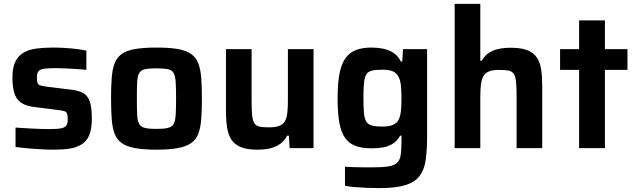

<svg xmlns="http://www.w3.org/2000/svg" viewBox="-20 -763 3274 989"><path d="M258 8Q227 8 191.5 6Q156 4 122 1Q88 -2 60 -6V-106Q75 -105 95.5 -103.5Q116 -102 140 -101Q164 -100 187 -99Q210 -98 230 -98Q276 -98 296.5 -102.5Q317 -107 323 -118.5Q329 -130 329 -149Q329 -169 325 -178.5Q321 -188 310 -191Q299 -194 274 -197L155 -212Q108 -218 84.5 -237Q61 -256 52.5 -288Q44 -320 44 -364Q44 -416 59.5 -446.5Q75 -477 102.5 -492.5Q130 -508 168.5 -513Q207 -518 252 -518Q282 -518 314 -516Q346 -514 375.5 -510.5Q405 -507 425 -502V-403Q402 -406 374 -407.5Q346 -409 319 -410.5Q292 -412 271 -412Q233 -412 210.5 -409.5Q188 -407 179 -397Q170 -387 170 -364Q170 -346 173 -336.5Q176 -327 186 -323.5Q196 -320 218 -317L347 -301Q382 -297 406 -285Q430 -273 441.5 -243Q453 -213 453 -152Q453 -99 440 -67.5Q427 -36 400.5 -19.5Q374 -3 338.5 2.5Q303 8 258 8Z M786 8Q720 8 676 0Q632 -8 607 -26Q582 -44 570.5 -74Q559 -104 555.5 -149Q552 -194 552 -256Q552 -318 555.5 -362.5Q559 -407 570.5 -437Q582 -467 607 -485Q632 -503 676 -510.5Q720 -518 786 -518Q852 -518 895.5 -510.5Q939 -503 964.5 -485Q990 -467 1001.5 -437Q1013 -407 1016.5 -362.5Q1020 -318 1020 -256Q1020 -194 1016.5 -149Q1013 -104 1001.5 -74Q990 -44 964.5 -26Q939 -8 895.5 0Q852 8 786 8ZM786 -99Q823 -99 844.5 -104Q866 -109 874.5 -124.5Q883 -140 885 -172Q887 -204 887 -256Q887 -308 885 -339.5Q883 -371 874.5 -386.5Q866 -402 844.5 -406.5Q823 -411 786 -411Q748 -411 727 -406.5Q706 -402 697 -386.5Q688 -371 686.5 -339.5Q685 -308 685 -256Q685 -204 686.5 -172Q688 -140 697 -124.5Q706 -109 727 -104Q748 -99 786 -99Z M1305 8Q1253 8 1221 -5Q1189 -18 1172.5 -43Q1156 -68 1150 -105Q1144 -142 1144 -191V-510H1276V-240Q1276 -194 1279 -167Q1282 -140 1291 -127Q1300 -114 1318 -110.5Q1336 -107 1366 -107Q1398 -107 1418 -114.5Q1438 -122 1447.5 -138.5Q1457 -155 1460 -181.5Q1463 -208 1463 -246V-510H1595V0H1472L1468 -64H1459Q1447 -40 1425.5 -23.5Q1404 -7 1374 0.5Q1344 8 1305 8Z M1933 206Q1901 206 1867.5 204.5Q1834 203 1805 200.5Q1776 198 1757 194V96Q1777 97 1802 98Q1827 99 1853 99Q1879 99 1901 99Q1953 99 1982 94Q2011 89 2025.5 75.5Q2040 62 2044 35.5Q2048 9 2048 -34V-64H2041Q2027 -38 2004.5 -23.5Q1982 -9 1954.5 -4Q1927 1 1894 1Q1846 1 1812.5 -11Q1779 -23 1758 -52Q1737 -81 1728 -131Q1719 -181 1719 -256Q1719 -332 1728.5 -382.5Q1738 -433 1759 -462.5Q1780 -492 1813 -505Q1846 -518 1894 -518Q1923 -518 1952 -512.5Q1981 -507 2005.5 -491.5Q2030 -476 2045 -446H2052L2056 -510H2180V-60Q2180 9 2173 59.5Q2166 110 2142 142.5Q2118 175 2068.5 190.5Q2019 206 1933 206ZM1950 -111Q1983 -111 2002.5 -119Q2022 -127 2032 -144Q2042 -162 2045 -190Q2048 -218 2048 -257Q2048 -295 2045 -323Q2042 -351 2032 -369Q2022 -388 2002.5 -396Q1983 -404 1950 -404Q1917 -404 1897 -399.5Q1877 -395 1867.5 -380.5Q1858 -366 1855 -336.5Q1852 -307 1852 -257Q1852 -207 1855 -178.5Q1858 -150 1867.5 -135.5Q1877 -121 1897 -116Q1917 -111 1950 -111Z M2322 0V-743H2454V-450H2462Q2475 -474 2496 -489Q2517 -504 2546 -510.5Q2575 -517 2612 -517Q2664 -517 2696 -504.5Q2728 -492 2745 -467Q2762 -442 2767.5 -405Q2773 -368 2773 -319V0H2641V-270Q2641 -316 2638 -343Q2635 -370 2626 -383Q2617 -396 2599 -399.5Q2581 -403 2551 -403Q2519 -403 2499.5 -395.5Q2480 -388 2470.5 -371.5Q2461 -355 2457.5 -328.5Q2454 -302 2454 -264V0Z M2963 0V-403H2865V-510H2963V-658H3096V-510H3212V-403H3096V0Z"/></svg>

Font: Saira Thin SemiBold
Style: Regular
Weight: 600
Version: Version 1.101